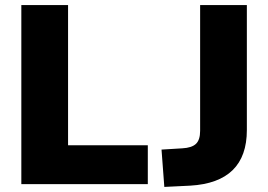

<svg xmlns="http://www.w3.org/2000/svg" viewBox="-20 -725 1056 756"><path d="M64 0V-705H248V-153H562V0ZM627 11 616 -136 698 -141Q735 -143 751.5 -158.5Q768 -174 768 -210V-705H952V-213Q952 -7 729 6Z"/></svg>

Font: Nunito Sans Black
Style: Regular
Weight: 900
Designer: Vernon Adams
Foundry: Vernon Adams
Version: Version 3.006; ttfautohint (v1.8.3)